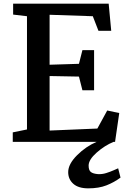

<svg xmlns="http://www.w3.org/2000/svg" viewBox="-20 -778 702 1053"><path d="M128 -68V-689L52 -698V-758H576L590 -609H520L489 -689L252 -697V-423L413 -428L432 -503H496V-283H432L413 -358L252 -361V-62L514 -73L568 -172L634 -158L611 0H603Q554 20 510 59Q466 98 466 130Q466 156 478.5 165.5Q491 175 518 177Q541 178 563 171Q585 164 603 156Q621 148 628 145L641 196Q606 222 564 238.5Q522 255 464 255Q410 255 382 230Q354 205 354 166Q354 122 402.5 73.5Q451 25 510 0H50V-52Z"/></svg>

Font: Martel
Style: Bold
Weight: 700
Designer: Dan Reynolds
Foundry: Dan Reynolds
Version: Version 1.001; ttfautohint (v1.1) -l 5 -r 5 -G 72 -x 0 -D la